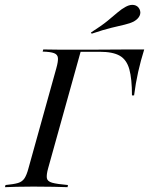

<svg xmlns="http://www.w3.org/2000/svg" viewBox="-39 -776 617 796"><path d="M-18.5 0 -16.1 -8.9Q17.7 -12.1 35.5 -17.3Q53.2 -22.6 62.5 -36.7Q71.8 -50.8 79 -78.2L194.4 -492.7Q202.4 -521 201.2 -535.5Q200 -550 185.1 -555.6Q170.2 -561.3 137.9 -562.1L140.3 -571Q163.7 -570.2 200.4 -570.2Q237.1 -570.2 288.7 -570.2Q328.2 -570.2 364.5 -570.2Q400.8 -570.2 434.7 -570.6Q468.5 -571 499.6 -571Q530.6 -571 558.9 -571Q544.4 -525 533.9 -478.2Q523.4 -431.5 516.9 -380.6H508.1Q508.1 -449.2 497.2 -488.7Q486.3 -528.2 457.7 -544.8Q429 -561.3 375 -561.3H295.2L160.5 -78.2Q153.2 -51.6 155.2 -37.9Q157.3 -24.2 177 -18.5Q196.8 -12.9 242.7 -8.9L241.1 0Q220.2 -0.8 183.9 -1.6Q147.6 -2.4 99.2 -2.4Q59.7 -2.4 30.2 -1.6Q0.8 -0.8 -18.5 0ZM341.1 -636.3 337.9 -641.1Q382.3 -669.4 407.3 -689.9Q432.3 -710.5 449.2 -725Q466.1 -739.5 483.1 -748.4Q501.6 -758.1 516.9 -755.2Q532.3 -752.4 539.5 -737.9Q546 -724.2 539.9 -710.9Q533.9 -697.6 516.1 -687.1Q500 -679 477.8 -673.8Q455.6 -668.5 423.4 -660.9Q391.1 -653.2 341.1 -636.3Z"/></svg>

Font: Playfair 144pt
Style: Italic
Weight: 400
Italic angle: -15.6°
Designer: Claus Eggers Sørensen
Foundry: Claus Eggers Sørensen
Version: Version 2.001;gftools[0.9.30]